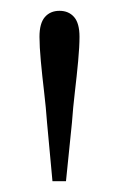

<svg xmlns="http://www.w3.org/2000/svg" viewBox="-20 -819 220 355"><path d="M90 -799Q107 -799 117 -787.5Q127 -776 127 -751Q127 -733 124.5 -706Q122 -679 118.5 -649.5Q115 -620 113 -592L102 -484H77L67 -592Q65 -620 61.5 -649.5Q58 -679 55.5 -706Q53 -733 53 -751Q53 -776 63 -787.5Q73 -799 90 -799Z"/></svg>

Font: Noto Serif JP ExtraLight ExtraLight
Style: Regular
Weight: 250
Version: Version 2.003-H1;hotconv 1.1.1;makeotfexe 2.6.0